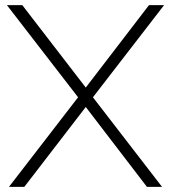

<svg xmlns="http://www.w3.org/2000/svg" viewBox="-20 -730 668 750"><path d="M67 -710 315 -388 562 -710H621L343 -350L613 0H554L315 -312L75 0H15L285 -350L7 -710Z"/></svg>

Font: Raleway Thin Light
Style: Regular
Weight: 300
Version: Version 4.026